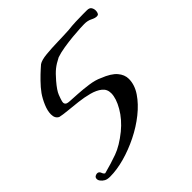

<svg xmlns="http://www.w3.org/2000/svg" viewBox="-169 -715 909 909"><g transform="rotate(-45 285.5 -260.5)"><path d="M63 57Q44 57 33.5 51Q23 45 17 37Q10 29 10 20Q10 9 19 5Q25 2 30 2Q42 2 46.5 14.5Q51 27 58 29Q108 16 152.5 0Q197 -16 249 -58Q294 -95 320 -140Q346 -185 346 -219Q346 -246 326 -262Q306 -278 274 -286.5Q242 -295 207 -299Q172 -303 141 -306Q110 -309 93 -313Q73 -322 73 -350Q73 -373 85 -401.5Q97 -430 113 -453Q129 -475 151 -497.5Q173 -520 190.5 -535.5Q208 -551 208 -551Q224 -562 260.5 -565.5Q297 -569 340 -570Q383 -571 416 -573Q440 -576 467 -577Q494 -578 515.5 -578Q537 -578 542 -578Q559 -578 565 -568.5Q571 -559 571 -548Q571 -535 565 -527Q561 -524 555 -524Q543 -524 526.5 -532.5Q510 -541 487 -541Q481 -541 458.5 -540Q436 -539 405.5 -536Q375 -533 344 -528Q313 -523 290 -515Q262 -501 244 -486.5Q226 -472 203 -445Q173 -410 165 -389Q157 -368 155 -360Q153 -354 153 -347Q153 -342 158 -337Q163 -332 180 -331Q198 -330 231.5 -328Q265 -326 301 -321Q337 -316 362 -304Q411 -285 432 -260.5Q453 -236 453 -208Q453 -168 427 -129.5Q401 -91 358.5 -57Q316 -23 264.5 2.5Q213 28 160.5 42.5Q108 57 63 57Z"/></g></svg>

Font: Grechen Fuemen
Style: Regular
Weight: 400
Designer: Robert E. Leuschke
Foundry: Robert E. Leuschke
Version: Version 1.010; ttfautohint (v1.8.3)